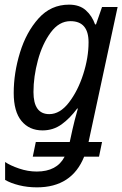

<svg xmlns="http://www.w3.org/2000/svg" viewBox="-20 -566 526 826"><path d="M139 240Q289 240 342 108H406L419 45H361L486 -536H419L393 -461H389Q376 -498 349 -522Q322 -546 277 -546Q199 -546 146 -487Q93 -428 66 -340Q39 -252 39 -166Q39 -86 72.5 -45.5Q106 -5 163 -5Q209 -5 245 -31Q281 -57 312 -99H315Q308 -75 301.5 -49.5Q295 -24 292 -10L280 45H134L121 108H258Q225 172 138 172Q100 172 62 159Q24 146 2 131V208Q26 222 62 231Q98 240 139 240ZM192 -75Q124 -75 124 -170Q124 -236 143 -306.5Q162 -377 198 -426Q234 -475 283 -475Q361 -475 361 -384Q361 -318 338 -246.5Q315 -175 276.5 -125Q238 -75 192 -75Z"/></svg>

Font: Noto Sans UI SemiCondensed
Style: Italic
Weight: 400
Width: 4
Italic angle: -12°
Designer: Monotype Design Team
Foundry: Monotype Imaging Inc.
Version: Version 1.901